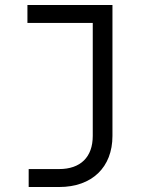

<svg xmlns="http://www.w3.org/2000/svg" viewBox="-20 -570 640 770"><path d="M95 180H217C349 180 431 101 431 -25V-550H90V-478H352V-25C352 60 303 108 217 108H95Z"/></svg>

Font: JetBrains Mono Light
Style: Regular
Weight: 336
Monospace: yes
Designer: Philipp Nurullin, Konstantin Bulenkov
Foundry: JetBrains
Version: Version 2.305